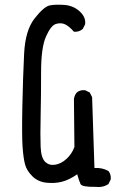

<svg xmlns="http://www.w3.org/2000/svg" viewBox="-20 -760 540 805"><path d="M379.9 23.4Q323.2 24.4 317.4 11.2Q311.5 -2 303.7 -29.3Q270.5 -5.9 239.7 2Q209 9.8 173.8 5.9Q138.7 2 115.2 -21.5Q91.8 -44.9 85 -70.8Q78.1 -96.7 74.7 -143.1Q71.3 -189.5 73.7 -313Q76.2 -436.5 81.1 -534.7Q85.9 -632.8 125 -682.6Q164.1 -732.4 188.5 -737.3Q212.9 -742.2 250.5 -739.3Q288.1 -736.3 314.5 -711.9Q340.8 -687.5 336.9 -658.2L327.1 -638.7Q311.5 -625 290 -627Q270.5 -649.4 253.4 -657.7Q236.3 -666 214.8 -659.7Q193.4 -653.3 172.9 -606.9Q152.3 -560.5 152.3 -459.5Q152.3 -358.4 150.4 -273.9Q148.4 -189.5 150.4 -144Q152.3 -98.6 168.9 -82Q185.5 -65.4 210.9 -69.3Q236.3 -73.2 258.8 -93.8Q281.2 -114.3 292 -143.6L290 -344.7Q292 -360.4 301.8 -372.1Q315.4 -383.8 336.9 -381.8L356.4 -372.1L366.2 -352.5L376 -55.7Q409.2 -57.6 434.6 -43Q446.3 -29.3 444.3 -7.8L434.6 11.7Q411.1 27.3 379.9 23.4Z"/></svg>

Font: JasonHandwriting1
Style: Regular
Weight: 400
Version: Version 1.48.20